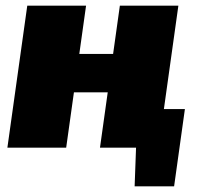

<svg xmlns="http://www.w3.org/2000/svg" viewBox="-20 -520 699 676"><path d="M631 -136 593 136H454L459 0H377L396 -136ZM283 -500 213 0H6L76 -500ZM387 -330 369 -195H233L252 -330ZM608 -500 538 0H332L402 -500Z"/></svg>

Font: Exo 2 Black
Style: Italic
Weight: 900
Italic angle: -8°
Designer: Natanael Gama
Foundry: Natanael Gama
Version: Version 2.010